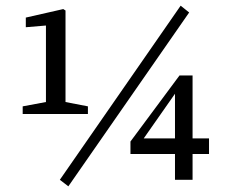

<svg xmlns="http://www.w3.org/2000/svg" viewBox="-20 -634 833 677"><path d="M221 23 191 0 617 -614 647 -590ZM71 -572 203 -602 211 -597V-232H142V-544L71 -538ZM207 -275 290 -259V-232H60V-259L146 -275ZM440 -91V-135L613 -368H659V0H597V-322H610L477 -132L468 -146H717V-91Z"/></svg>

Font: Lisu Bosa
Style: Regular
Weight: 400
Designer: David Morse, Annie Olsen, Victor Gaultney, Frank Grießhammer (Latin)
Foundry: SIL International
Version: Version 2.000